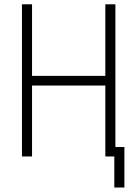

<svg xmlns="http://www.w3.org/2000/svg" viewBox="-20 -713 626 875"><path d="M501 141.6H546.9V-43H505.9V-693.4H460V-367.2H126V-693.4H80.1V0H126V-323.2H460V0H501Z"/></svg>

Font: Cascadia Code PL ExtraLight
Style: Regular
Weight: 200
Monospace: yes
Designer: Aaron Bell
Foundry: Saja Typeworks
Version: Version 2404.023